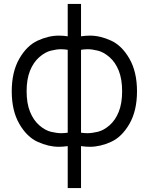

<svg xmlns="http://www.w3.org/2000/svg" viewBox="-20 -736 774 981"><path d="M326 225V10.5Q302.5 14 280.5 14Q228 14 172.5 -11.2Q117 -36.5 78.5 -103.5Q40 -170.5 40 -269.5Q40 -368.5 78.5 -435.8Q117 -503 172.5 -528.5Q228 -554 280.5 -554Q303 -554 326 -550.5V-716H394V-550.5Q417 -554 439.5 -554Q492 -554 547.5 -528.5Q603 -503 641.5 -435.8Q680 -368.5 680 -269.5Q680 -170.5 641.5 -103.5Q603 -36.5 547.5 -11.2Q492 14 439.5 14Q417.5 14 394 10.5V225ZM394 -58Q411 -55.5 427 -55.5Q449.5 -55.5 479.2 -62.5Q509 -69.5 539 -95.2Q569 -121 586.5 -164.2Q604 -207.5 604 -269.5Q604 -331.5 586.8 -374.8Q569.5 -418 539.5 -444Q509.5 -470 480 -477.2Q450.5 -484.5 428.5 -484.5Q411.5 -484.5 394 -481.5ZM326 -58V-481.5Q308.5 -484.5 291.5 -484.5Q269.5 -484.5 240 -477.2Q210.5 -470 180.5 -443.8Q150.5 -417.5 133.2 -374.2Q116 -331 116 -269.5Q116 -208 133.5 -164.8Q151 -121.5 181 -95.5Q211 -69.5 240.8 -62.5Q270.5 -55.5 293 -55.5Q309 -55.5 326 -58Z"/></svg>

Font: Cns Manrope
Style: Regular
Weight: 400
Designer: Mikhail Sharanda
Foundry: Mikhail Sharanda
Version: Version 4.504